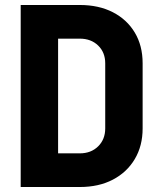

<svg xmlns="http://www.w3.org/2000/svg" viewBox="-20 -750 640 770"><path d="M63 0V-730H300Q376 -730 432.5 -701Q489 -672 520.5 -619.5Q552 -567 552 -496V-235Q552 -165 520.5 -112Q489 -59 432.5 -29.5Q376 0 300 0ZM213 -135H300Q345 -135 373.5 -163Q402 -191 402 -235V-496Q402 -540 373.5 -567.5Q345 -595 300 -595H213Z"/></svg>

Font: NKDuy Mono ExtraBold
Style: Regular
Weight: 800
Monospace: yes
Designer: NKDuy
Foundry: NKDuy
Version: Version 2.251; ttfautohint (v1.8.4.7-5d5b)